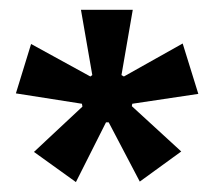

<svg xmlns="http://www.w3.org/2000/svg" viewBox="-20 -718 434 389"><path d="M133.8 -349.1 48.8 -410.2 147 -502 146 -507.8 12.2 -528.8 43 -628.9 163.1 -563 167 -565.9 144 -698.2H249L226.1 -565.9L231 -563L350.1 -629.9L381.8 -527.8L248 -507.8L247.1 -502.9L347.2 -411.1L263.2 -350.1L200.2 -470.2H194.8Z"/></svg>

Font: Bricolage Grotesque Medium
Style: Regular
Weight: 500
Designer: Mathieu Triay
Foundry: Atelier Triay
Version: Version 1.000;gftools[0.9.30]